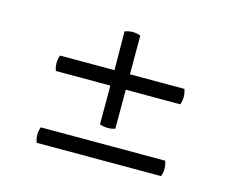

<svg xmlns="http://www.w3.org/2000/svg" viewBox="-67 -616 711 589"><g transform="rotate(15 288.5 -322.0)"><path d="M264 -348V-225C280 -219 297 -219 313 -224V-348H486C492 -364 492 -380 486 -397H313V-520C296 -526 280 -526 263 -520L264 -397H91C85 -380 85 -364 91 -348ZM91 -169C85 -153 85 -136 91 -120H486C492 -136 492 -153 486 -169Z"/></g></svg>

Font: Arima Koshi
Style: Regular
Weight: 400
Designer: Joana Correia and Natanael Gama
Foundry: NDISCOVER
Version: Version 1.019;PS 001.019;hotconv 1.0.88;makeotf.lib2.5.64775